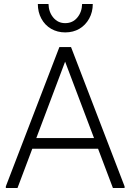

<svg xmlns="http://www.w3.org/2000/svg" viewBox="-20 -934 648 954"><path d="M541 0 283 -682 275 -700H333L599 -8V0ZM9 0V-8L275 -700H333L324 -682L67 0ZM107 -195 130 -248H484L506 -195ZM304 -773Q265 -773 234 -791Q203 -809 185.5 -841.5Q168 -874 168 -914H221Q222 -874 245 -846.5Q268 -819 304 -819Q341 -819 364 -846.5Q387 -874 388 -914H441Q441 -874 423 -841.5Q405 -809 374.5 -791Q344 -773 304 -773Z"/></svg>

Font: Fustat Light
Style: Regular
Weight: 300
Designer: Mohamed Gaber, Khaled Hosny, Laura Garcia Mut
Foundry: Kief Type Foundry, Alif Type Foundry, Hard Type Foundry
Version: Version 1.007